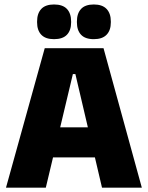

<svg xmlns="http://www.w3.org/2000/svg" viewBox="-20 -860 678 880"><path d="M7.5 0 185 -639H454.5L630 0H447.5L325.5 -520.5H314L190 0ZM175 -138.5V-276.5H461.5V-138.5ZM227.5 -680.5Q188.5 -680.5 169.2 -700.8Q150 -721 150 -757.5V-761.5Q150 -798.5 169.2 -819Q188.5 -839.5 227.5 -839.5Q267.5 -839.5 286.8 -819Q306 -798.5 306 -761.5V-757.5Q306 -721 286.8 -700.8Q267.5 -680.5 227.5 -680.5ZM410 -680.5Q370.5 -680.5 351.5 -700.8Q332.5 -721 332.5 -757.5V-761.5Q332.5 -798.5 351.5 -819Q370.5 -839.5 410 -839.5Q449 -839.5 468.5 -819Q488 -798.5 488 -761.5V-757.5Q488 -721 468.5 -700.8Q449 -680.5 410 -680.5Z"/></svg>

Font: Anek Gujarati Medium ExtraBold
Style: Regular
Weight: 800
Version: Version 1.003